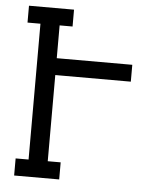

<svg xmlns="http://www.w3.org/2000/svg" viewBox="-53 -781 705 828"><g transform="rotate(5 300.0 -367.5)"><path d="M234 0H39V-74H95V-662H39V-735H234V-662H178V-520H505V-447H178V-74H234Z"/></g></svg>

Font: Iosevka Etoile
Style: Regular
Weight: 400
Designer: Belleve Invis
Foundry: Belleve Invis
Version: Version 33.2.4